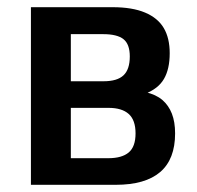

<svg xmlns="http://www.w3.org/2000/svg" viewBox="-20 -514 549 534"><path d="M66 0V-494H293Q348 -494 383.5 -479Q419 -464 435.5 -436Q452 -408 452 -366Q452 -322 436 -294.5Q420 -267 383 -253L384 -258Q414 -251 431.5 -236Q449 -221 458 -198Q467 -175 467 -143Q467 -71 425.5 -35.5Q384 0 302 0ZM177 -74H281Q319 -74 338 -90Q357 -106 357 -143Q357 -180 338 -197Q319 -214 282 -214H177ZM177 -288H268Q306 -288 323.5 -304.5Q341 -321 341 -357Q341 -391 323.5 -405Q306 -419 267 -419H177Z"/></svg>

Font: Nunito Sans 10pt Condensed
Style: Bold
Weight: 700
Width: 3
Designer: Vernon Adams
Foundry: Vernon Adams
Version: Version 3.101;gftools[0.9.27]